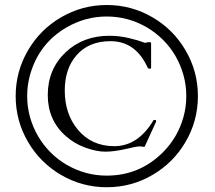

<svg xmlns="http://www.w3.org/2000/svg" viewBox="-20 -745 878 783"><path d="M43.9 -353Q43.9 -454.1 94.7 -540.5Q144 -624.5 228 -673.8Q314.5 -724.6 415.5 -724.6Q516.6 -724.6 603 -673.8Q687 -624.5 736.3 -540.5Q787.1 -454.1 787.1 -353Q787.1 -252 736.3 -165.5Q687 -81.5 603 -32.2Q516.6 18.6 415.5 18.6Q314.5 18.6 228 -32.2Q144 -81.5 94.7 -165.5Q43.9 -252 43.9 -353ZM102.5 -439.5Q90.8 -397.9 90.8 -353.3Q90.8 -308.6 102.5 -267.1Q114.3 -225.6 135.3 -189.7Q156.2 -153.8 185.8 -124Q215.3 -94.2 251.5 -73.2Q328.1 -28.8 415 -28.8Q549.3 -28.8 644.5 -124Q704.6 -184.1 728 -267.1Q739.7 -308.6 739.7 -353.3Q739.7 -397.9 728 -439.5Q716.3 -481 695.3 -517.1Q674.3 -553.2 644.5 -582.8Q614.7 -612.3 579.1 -633.3Q502.9 -677.7 415 -677.7Q328.1 -677.7 251.5 -633.3Q138.7 -567.9 102.5 -439.5ZM570.3 -147.5Q569.3 -145 563.5 -146.5Q557.6 -147.9 548.8 -147.9Q540 -147.9 524.9 -144.5Q509.8 -141.1 492.2 -137.2Q444.8 -126.5 409.2 -126.5Q373.5 -126.5 328.4 -142.8Q283.2 -159.2 249 -189.5Q174.8 -254.4 174.8 -357.4Q174.8 -462.9 248 -532.2Q319.3 -599.1 425.8 -599.1Q468.3 -599.1 508.3 -589.1Q548.3 -579.1 558.6 -574.7Q568.8 -570.3 572.8 -570.3Q572.8 -570.3 582.5 -572.8H592.3Q596.2 -572.8 596.2 -567.4V-468.3Q596.2 -464.8 591.8 -464.8Q585 -464.8 583.5 -466.8Q579.6 -473.6 576.2 -481.4Q527.3 -577.1 430.7 -577.1Q341.8 -577.1 292 -519.5Q244.1 -464.4 244.1 -376Q244.1 -280.8 296.9 -216.8Q353 -148.9 446.3 -148.9Q542.5 -148.9 605.5 -253.9Q606 -255.9 609.4 -255.9H613.3Q616.7 -255.9 616.7 -251.5Q616.7 -248.5 614.7 -244.6Z"/></svg>

Font: Cardo-Italic
Style: Italic
Weight: 400
Italic angle: -12°
Designer: David J. Perry
Foundry: David J. Perry
Version: Version 0.991